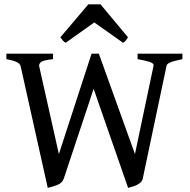

<svg xmlns="http://www.w3.org/2000/svg" viewBox="-20 -867 890 901"><path d="M835.9 -589.4Q793 -580.6 778.1 -573.7Q763.2 -566.9 761.7 -559.1L649.9 -28.8Q647 -15.1 634 -6.1Q621.1 2.9 606 7.6Q590.8 12.2 581.1 14.6L419.4 -450.2L279.3 -28.8Q272 -7.8 248 1.2Q224.1 10.3 204.1 14.6L77.1 -555.2Q74.7 -567.4 59.6 -575.2Q44.4 -583 9.8 -589.4V-615.2H229V-589.4Q181.6 -584.5 171.6 -575.2Q161.6 -565.9 164.1 -555.2L256.3 -144L409.7 -615.2H443.8L613.3 -144L700.7 -559.1Q702.6 -570.3 680.4 -577.1Q658.2 -584 625.5 -589.4V-615.2H835.9ZM580.6 -691.9Q574.7 -682.6 570.1 -676.3Q565.4 -669.9 557.1 -666.5L422.4 -761.7L288.6 -666.5Q280.8 -669.9 275.4 -676.3Q270 -682.6 263.2 -691.9L394.5 -846.7H451.7Z"/></svg>

Font: Gentium Book Plus
Style: Regular
Weight: 400
Designer: Victor Gaultney, Annie Olsen, Iska Routamaa, Becca Hirsbrunner
Foundry: SIL International
Version: Version 6.101